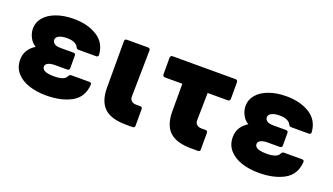

<svg xmlns="http://www.w3.org/2000/svg" viewBox="-59 -972 2496 1440"><g transform="rotate(20 1189.5 -252.0)"><path d="M341 -405Q301 -405 277.5 -393Q254 -381 254 -360Q254 -344 269 -331.5Q284 -319 320 -319H422Q440 -319 440 -301V-202Q440 -184 422 -184H328Q289 -184 269.5 -173.5Q250 -163 250 -145Q250 -102 346 -102Q427 -102 444 -137Q449 -147 454 -150.5Q459 -154 467 -154H610Q629 -154 627 -136Q620 -36 540 8.5Q460 53 337 53Q263 53 201.5 33Q140 13 102.5 -29Q65 -71 65 -133Q65 -216 142 -263Q110 -281 92.5 -316Q75 -351 75 -386Q75 -435 107.5 -474Q140 -513 200.5 -535.5Q261 -558 341 -558Q451 -558 526.5 -511Q602 -464 609 -370V-368Q609 -352 592 -352H451Q444 -352 439 -355.5Q434 -359 429 -369Q421 -385 399 -395Q377 -405 341 -405Z M749 -160V-529Q749 -547 767 -547H935Q953 -547 953 -529L947 -162Q946 -138 960.5 -125.5Q975 -113 997 -113H1030Q1048 -113 1048 -95V36Q1048 54 1030 54H978Q859 54 804 2.5Q749 -49 749 -160Z M1270 -160V-379H1131Q1123 -379 1118 -384Q1113 -389 1113 -397V-530Q1113 -538 1118 -543Q1123 -548 1131 -548H1633Q1641 -548 1646 -543Q1651 -538 1651 -530V-397Q1651 -389 1646 -384Q1641 -379 1633 -379H1472L1468 -162Q1467 -138 1481.5 -125.5Q1496 -113 1518 -113H1551Q1569 -113 1569 -95V36Q1569 54 1551 54H1499Q1380 54 1325 2.5Q1270 -49 1270 -160Z M2038 -405Q1998 -405 1974.5 -393Q1951 -381 1951 -360Q1951 -344 1966 -331.5Q1981 -319 2017 -319H2119Q2137 -319 2137 -301V-202Q2137 -184 2119 -184H2025Q1986 -184 1966.5 -173.5Q1947 -163 1947 -145Q1947 -102 2043 -102Q2124 -102 2141 -137Q2146 -147 2151 -150.5Q2156 -154 2164 -154H2307Q2326 -154 2324 -136Q2317 -36 2237 8.5Q2157 53 2034 53Q1960 53 1898.5 33Q1837 13 1799.5 -29Q1762 -71 1762 -133Q1762 -216 1839 -263Q1807 -281 1789.5 -316Q1772 -351 1772 -386Q1772 -435 1804.5 -474Q1837 -513 1897.5 -535.5Q1958 -558 2038 -558Q2148 -558 2223.5 -511Q2299 -464 2306 -370V-368Q2306 -352 2289 -352H2148Q2141 -352 2136 -355.5Q2131 -359 2126 -369Q2118 -385 2096 -395Q2074 -405 2038 -405Z"/></g></svg>

Font: LINE Seed JP_TTF ExtraBold
Style: Regular
Weight: 800
Designer: LY Corporation & Fontrix & Fontworks
Version: Version 1.015